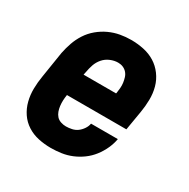

<svg xmlns="http://www.w3.org/2000/svg" viewBox="-128 -644 756 769"><g transform="rotate(30 250.0 -260.0)"><path d="M203 8Q173 8 145 2Q117 -4 93.5 -19Q70 -34 54.5 -57Q39 -80 32 -107.5Q25 -135 25.5 -164.5Q26 -194 31 -223L50 -343Q55 -368 63.5 -392.5Q72 -417 86.5 -439.5Q101 -462 122 -479.5Q143 -497 167 -508Q191 -519 216 -523.5Q241 -528 266 -528Q296 -528 324.5 -522Q353 -516 376.5 -501.5Q400 -487 417 -464Q434 -441 441.5 -413.5Q449 -386 448.5 -356Q448 -326 443 -297L428 -208H153V-206Q151 -194 150.5 -181.5Q150 -169 151.5 -156.5Q153 -144 157 -133Q161 -122 168.5 -113.5Q176 -105 188 -101Q200 -97 212 -97Q225 -97 239 -100Q253 -103 264 -111Q275 -119 283.5 -131.5Q292 -144 294 -157H418Q414 -134 403.5 -111Q393 -88 377.5 -68Q362 -48 341.5 -33Q321 -18 298 -8.5Q275 1 250.5 4.5Q226 8 203 8ZM170 -312H320L321 -314Q323 -326 324 -338.5Q325 -351 323.5 -362.5Q322 -374 318.5 -385.5Q315 -397 307.5 -405.5Q300 -414 289.5 -418.5Q279 -423 266 -423Q249 -423 231 -415.5Q213 -408 200.5 -393.5Q188 -379 182 -361.5Q176 -344 173 -326Z"/></g></svg>

Font: Iosevka Term Curly XBd Obl
Style: Regular
Weight: 800
Italic angle: -9°
Designer: Belleve Invis
Foundry: Belleve Invis
Version: Version 32.3.0